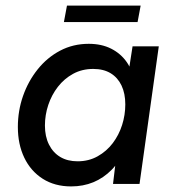

<svg xmlns="http://www.w3.org/2000/svg" viewBox="-20 -659 624 688"><path d="M235 9Q176 9 133 -18.5Q90 -46 67 -94Q44 -142 44 -204Q44 -262 62.5 -315Q81 -368 115 -410.5Q149 -453 195.5 -477.5Q242 -502 298 -502Q344 -502 378.5 -484.5Q413 -467 434.5 -436Q456 -405 459 -362L433 -351L455 -493H549L480 0H385L402 -142L429 -130Q410 -81 380.5 -51Q351 -21 314.5 -6Q278 9 235 9ZM258 -81Q298 -81 330 -99Q362 -117 384 -146Q406 -175 417.5 -211Q429 -247 429 -285Q429 -324 415.5 -352.5Q402 -381 376.5 -396.5Q351 -412 314 -412Q274 -412 242 -394.5Q210 -377 187.5 -348Q165 -319 153 -283Q141 -247 141 -209Q141 -170 155.5 -141Q170 -112 196 -96.5Q222 -81 258 -81ZM209 -580 220 -639H484L473 -580Z"/></svg>

Font: Hanken Grotesk Medium
Style: Italic
Weight: 500
Italic angle: -8°
Designer: Alfredo Marco Pradil
Foundry: Hanken Design Co.
Version: Version 3.013